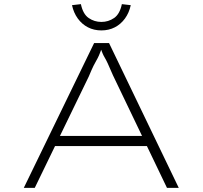

<svg xmlns="http://www.w3.org/2000/svg" viewBox="-20 -908 979 928"><path d="M95 0 435 -700H507L844 0H787L526 -544Q509 -584 500.5 -602Q492 -620 486.5 -629Q481 -638 476 -649.5Q471 -661 462 -688H476Q465 -655 458.5 -640.5Q452 -626 446 -616Q440 -606 432 -590Q424 -574 409 -538L148 0ZM229 -202 251 -251H692L703 -202ZM470 -761Q434 -761 405 -776Q376 -791 356 -818.5Q336 -846 328 -883L371 -888Q381 -840 408.5 -821Q436 -802 470 -802Q504 -802 531.5 -821Q559 -840 569 -888L612 -883Q604 -846 584 -818.5Q564 -791 535 -776Q506 -761 470 -761Z"/></svg>

Font: Lexend Zetta ExtraLight
Style: Regular
Weight: 250
Version: Version 1.007